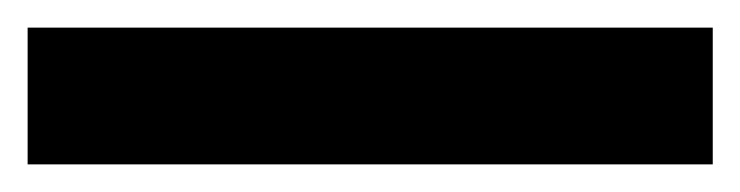

<svg xmlns="http://www.w3.org/2000/svg" viewBox="-23 -879 536 139"><path d="M493 -760H-3V-859H493Z"/></svg>

Font: Noto Sans Hebrew SemiCondensed
Style: Bold
Weight: 700
Width: 4
Designer: Monotype Design Team
Foundry: Monotype Imaging Inc.
Version: Version 2.004; ttfautohint (v1.8.4.7-5d5b)